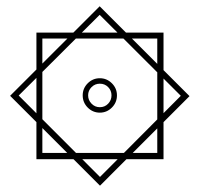

<svg xmlns="http://www.w3.org/2000/svg" viewBox="-20 -465 626 602"><path d="M293.5 117.2 11.7 -164.6 292.5 -445.3 574.2 -163.6ZM293.5 89.8 546.9 -164.6 292.5 -418.5 38.6 -165.5ZM94.2 34.2V-362.8H492.7V34.2ZM112.8 14.6H473.1V-344.2H112.8ZM293 -111.8Q271 -111.8 255.1 -127.7Q239.3 -143.6 239.3 -166Q239.3 -188 255.1 -203.9Q271 -219.7 293 -219.7Q314.9 -219.7 330.8 -203.9Q346.7 -188 346.7 -166Q346.7 -143.6 330.8 -127.7Q314.9 -111.8 293 -111.8ZM293 -128.9Q308.6 -128.9 319.1 -139.9Q329.6 -150.9 329.6 -166Q329.6 -181.2 319.1 -191.9Q308.6 -202.6 293 -202.6Q277.8 -202.6 267.1 -191.9Q256.3 -181.2 256.3 -166Q256.3 -150.9 267.1 -139.9Q277.8 -128.9 293 -128.9Z"/></svg>

Font: Cascadia Code
Style: Regular
Weight: 400
Monospace: yes
Designer: Aaron Bell
Foundry: Saja Typeworks
Version: Version 2106.017